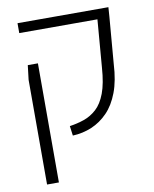

<svg xmlns="http://www.w3.org/2000/svg" viewBox="-84 -614 703 878"><g transform="rotate(-10 267.5 -175.0)"><path d="M218 0 212 -45Q247 -50 279 -61Q311 -72 337.5 -96Q364 -120 381 -165Q398 -210 403 -283L421 -504H58V-550H480L477 -507L459 -290Q455 -213 434.5 -159Q414 -105 381 -71Q348 -37 306.5 -19.5Q265 -2 218 0ZM63 200V-286L71 -353H118V-286V200Z"/></g></svg>

Font: Assistant ExtraLight Light
Style: Regular
Weight: 300
Version: Version 3.000